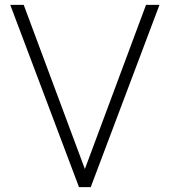

<svg xmlns="http://www.w3.org/2000/svg" viewBox="-20 -765 694 785"><path d="M22 -745H77L327 -74L577 -745H632L351 0H303Z"/></svg>

Font: Eudoxus Sans ExtraLight
Style: Regular
Weight: 200
Designer: Stijn de Vries
Foundry: tokotype
Version: Version 2.005